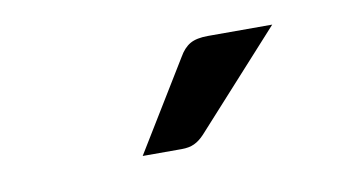

<svg xmlns="http://www.w3.org/2000/svg" viewBox="-32 -781 465 256"><g transform="rotate(-10 200.0 -653.0)"><path d="M198 -581.5H145L219 -702.5Q225.5 -714 234.2 -719Q243 -724 258.5 -724H345.5L229 -595.5Q222 -588 215 -584.8Q208 -581.5 198 -581.5Z"/></g></svg>

Font: Verano Sans
Style: Regular
Weight: 400
Designer: Lukasz Dziedzic with Adam Twardoch and Botio Nikoltchev
Foundry: tyPoland Lukasz Dziedzic
Version: Version 3.001;December 28, 2019;FontCreator 12.0.0.2547 64-b